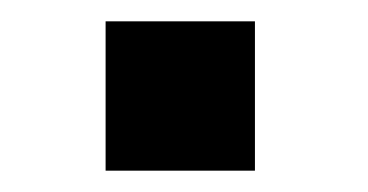

<svg xmlns="http://www.w3.org/2000/svg" viewBox="-20 -497 345 180"><path d="M79 -337V-477H219V-337Z"/></svg>

Font: Coval
Style: Heavy
Weight: 900
Foundry: Context Ltd
Version: Version 001.000